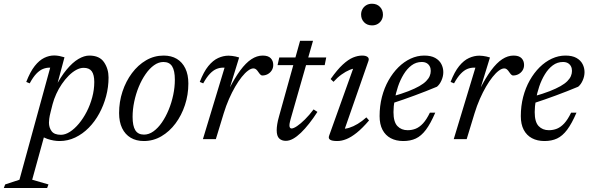

<svg xmlns="http://www.w3.org/2000/svg" viewBox="-110 -726 3080 1002"><path d="M154.5 -143Q148.5 -119.5 147 -106.2Q145.5 -93 145.5 -86Q145.5 -60 159.5 -41.2Q173.5 -22.5 208 -22.5Q230.5 -22.5 254.8 -38Q279 -53.5 301.8 -80.8Q324.5 -108 342.5 -143Q360.5 -178 371.2 -217.8Q382 -257.5 382 -298Q382 -335.5 369 -353.8Q356 -372 326.5 -372Q307.5 -372 287.5 -361Q267.5 -350 248.5 -331Q229.5 -312 212.8 -287.5Q196 -263 183.8 -236Q171.5 -209 164.5 -182.5ZM88.5 -36.5H126.5L58 212L143 236.5L136 255H-90L-83 236.5L-8.5 212L152 -373Q151.5 -373 150.8 -373Q150 -373 149 -373Q131 -373 113.8 -366Q96.5 -359 79.5 -341.2Q62.5 -323.5 45 -291L27 -298.5Q47.5 -351.5 71.2 -381.5Q95 -411.5 120.8 -424Q146.5 -436.5 172.5 -436.5Q186 -436.5 199.8 -433.8Q213.5 -431 226.5 -427L179.5 -251L176 -266Q206.5 -325.5 237.8 -363Q269 -400.5 299.2 -418.2Q329.5 -436 356 -436Q409.5 -436 433 -401.2Q456.5 -366.5 456.5 -321.5Q456.5 -272 443.8 -224Q431 -176 408 -133.8Q385 -91.5 353.2 -59.2Q321.5 -27 282.8 -8.5Q244 10 201 10Q170.5 10 137.5 -1Q104.5 -12 88.5 -36.5Z M744 -436Q784 -436 812.8 -418.8Q841.5 -401.5 857.2 -369Q873 -336.5 873 -290Q873 -231.5 855.2 -177.8Q837.5 -124 806 -81.8Q774.5 -39.5 732.2 -14.8Q690 10 640.5 10Q601 10 572 -7.2Q543 -24.5 527.2 -57.2Q511.5 -90 511.5 -136Q511.5 -194.5 529.2 -248.2Q547 -302 578.5 -344.2Q610 -386.5 652.2 -411.2Q694.5 -436 744 -436ZM641.5 -23.5Q667 -23.5 690.8 -40.5Q714.5 -57.5 734.8 -86.8Q755 -116 770.2 -153Q785.5 -190 794 -230.5Q802.5 -271 802.5 -310Q802.5 -357.5 788.2 -380Q774 -402.5 743 -402.5Q717.5 -402.5 693.8 -385.5Q670 -368.5 649.8 -339.2Q629.5 -310 614.2 -273Q599 -236 590.5 -195.5Q582 -155 582 -116Q582 -69 596.2 -46.2Q610.5 -23.5 641.5 -23.5Z M1062 -373Q1060 -373 1058.2 -373Q1056.5 -373 1054.5 -373Q1036.5 -373 1019.5 -366Q1002.5 -359 985.5 -341.2Q968.5 -323.5 950.5 -291L932.5 -298.5Q953 -351.5 977.2 -381.2Q1001.5 -411 1028.5 -423.2Q1055.5 -435.5 1082.5 -435.5Q1092 -435.5 1101.2 -434.2Q1110.5 -433 1119.8 -431Q1129 -429 1138 -426L1086.5 -258.5H1084Q1115 -319.5 1144 -358.8Q1173 -398 1202 -417Q1231 -436 1261 -436Q1289.5 -436 1302.8 -422.2Q1316 -408.5 1316 -387Q1316 -371 1308 -358.5Q1300 -346 1287 -339Q1274 -332 1258.5 -332Q1254.5 -332 1250 -335.8Q1245.5 -339.5 1239 -349Q1232.5 -359 1226.5 -364Q1220.5 -369 1212.5 -369Q1200 -369 1184.2 -357.2Q1168.5 -345.5 1151.5 -324.2Q1134.5 -303 1117.5 -273.8Q1100.5 -244.5 1085 -209.2Q1069.5 -174 1057.5 -134.5L1016.5 0H949Z M1338.5 -386 1347.5 -426H1592.5L1584.5 -386ZM1407 -105.5Q1405 -98 1403.5 -91.8Q1402 -85.5 1401.2 -80.5Q1400.5 -75.5 1400.5 -71.5Q1400.5 -63.5 1403.5 -59.5Q1406.5 -55.5 1411.5 -55.5Q1422 -55.5 1440.5 -68Q1459 -80.5 1481.5 -102.8Q1504 -125 1526.5 -155L1546.5 -142Q1525 -108.5 1503.2 -81Q1481.5 -53.5 1460.5 -33.2Q1439.5 -13 1419.8 -2Q1400 9 1381.5 9Q1360 9 1347 -3.5Q1334 -16 1334 -46.5Q1334 -60 1336.8 -77.8Q1339.5 -95.5 1346 -118L1456 -513H1523.5Z M1607.5 -17.5 1737.5 -380.5 1752 -369.5Q1736 -370 1715.2 -361.5Q1694.5 -353 1672.5 -337.2Q1650.5 -321.5 1630.5 -299L1615.5 -313.5Q1650 -362.5 1678.8 -389Q1707.5 -415.5 1732.5 -425.8Q1757.5 -436 1780 -436Q1799 -436 1808.2 -428.8Q1817.5 -421.5 1813 -408.5L1683 -35.5L1674.5 -54.5Q1691 -52.5 1712.2 -59Q1733.5 -65.5 1756.8 -79.5Q1780 -93.5 1802 -113.5L1816 -97.5Q1781 -56.5 1751.5 -33Q1722 -9.5 1697.2 0.2Q1672.5 10 1650 10Q1622.5 10 1612.5 3Q1602.5 -4 1607.5 -17.5ZM1774.5 -650Q1774.5 -666 1781.8 -678.8Q1789 -691.5 1801.8 -699Q1814.5 -706.5 1831.5 -706.5Q1857 -706.5 1872.8 -690.2Q1888.5 -674 1888.5 -650Q1888.5 -634 1881.2 -621.2Q1874 -608.5 1861.2 -601Q1848.5 -593.5 1831.5 -593.5Q1806 -593.5 1790.2 -609.8Q1774.5 -626 1774.5 -650Z M2091 -402.5Q2061.5 -402.5 2038 -385Q2014.5 -367.5 1996.8 -338.5Q1979 -309.5 1967.2 -274.8Q1955.5 -240 1949.5 -205Q1943.5 -170 1943.5 -141Q1943.5 -89.5 1964 -68Q1984.5 -46.5 2017.5 -46.5Q2040 -46.5 2059.8 -54.5Q2079.5 -62.5 2097.8 -82.2Q2116 -102 2133.5 -138H2161.5Q2137 -81 2112.8 -48.8Q2088.5 -16.5 2060.2 -3.2Q2032 10 1994.5 10Q1957 10 1929.2 -4.8Q1901.5 -19.5 1886.2 -48.5Q1871 -77.5 1871 -120Q1871 -172.5 1883.2 -220Q1895.5 -267.5 1917.8 -306.8Q1940 -346 1969.2 -375Q1998.5 -404 2033 -420Q2067.5 -436 2104 -436Q2139 -436 2161 -423.8Q2183 -411.5 2193.2 -391.8Q2203.5 -372 2203.5 -349.5Q2203.5 -328 2194.2 -306.8Q2185 -285.5 2170.5 -273.5Q2141.5 -261.5 2112.5 -250Q2083.5 -238.5 2054.2 -227.8Q2025 -217 1995.8 -206.8Q1966.5 -196.5 1937 -187L1938.5 -223Q1986.5 -236.5 2021 -250Q2055.5 -263.5 2078.2 -276.5Q2101 -289.5 2114 -302.8Q2127 -316 2132.5 -329.2Q2138 -342.5 2138 -356Q2138 -370 2132.5 -380.2Q2127 -390.5 2116.8 -396.5Q2106.5 -402.5 2091 -402.5Z M2371 -373Q2369 -373 2367.2 -373Q2365.5 -373 2363.5 -373Q2345.5 -373 2328.5 -366Q2311.5 -359 2294.5 -341.2Q2277.5 -323.5 2259.5 -291L2241.5 -298.5Q2262 -351.5 2286.2 -381.2Q2310.5 -411 2337.5 -423.2Q2364.5 -435.5 2391.5 -435.5Q2401 -435.5 2410.2 -434.2Q2419.5 -433 2428.8 -431Q2438 -429 2447 -426L2395.5 -258.5H2393Q2424 -319.5 2453 -358.8Q2482 -398 2511 -417Q2540 -436 2570 -436Q2598.5 -436 2611.8 -422.2Q2625 -408.5 2625 -387Q2625 -371 2617 -358.5Q2609 -346 2596 -339Q2583 -332 2567.5 -332Q2563.5 -332 2559 -335.8Q2554.5 -339.5 2548 -349Q2541.5 -359 2535.5 -364Q2529.5 -369 2521.5 -369Q2509 -369 2493.2 -357.2Q2477.5 -345.5 2460.5 -324.2Q2443.5 -303 2426.5 -273.8Q2409.5 -244.5 2394 -209.2Q2378.5 -174 2366.5 -134.5L2325.5 0H2258Z M2828 -402.5Q2798.5 -402.5 2775 -385Q2751.5 -367.5 2733.8 -338.5Q2716 -309.5 2704.2 -274.8Q2692.5 -240 2686.5 -205Q2680.5 -170 2680.5 -141Q2680.5 -89.5 2701 -68Q2721.5 -46.5 2754.5 -46.5Q2777 -46.5 2796.8 -54.5Q2816.5 -62.5 2834.8 -82.2Q2853 -102 2870.5 -138H2898.5Q2874 -81 2849.8 -48.8Q2825.5 -16.5 2797.2 -3.2Q2769 10 2731.5 10Q2694 10 2666.2 -4.8Q2638.5 -19.5 2623.2 -48.5Q2608 -77.5 2608 -120Q2608 -172.5 2620.2 -220Q2632.5 -267.5 2654.8 -306.8Q2677 -346 2706.2 -375Q2735.5 -404 2770 -420Q2804.5 -436 2841 -436Q2876 -436 2898 -423.8Q2920 -411.5 2930.2 -391.8Q2940.5 -372 2940.5 -349.5Q2940.5 -328 2931.2 -306.8Q2922 -285.5 2907.5 -273.5Q2878.5 -261.5 2849.5 -250Q2820.5 -238.5 2791.2 -227.8Q2762 -217 2732.8 -206.8Q2703.5 -196.5 2674 -187L2675.5 -223Q2723.5 -236.5 2758 -250Q2792.5 -263.5 2815.2 -276.5Q2838 -289.5 2851 -302.8Q2864 -316 2869.5 -329.2Q2875 -342.5 2875 -356Q2875 -370 2869.5 -380.2Q2864 -390.5 2853.8 -396.5Q2843.5 -402.5 2828 -402.5Z"/></svg>

Font: Newsreader Text
Style: Italic
Weight: 400
Italic angle: -17°
Designer: Hugues Gentile
Foundry: Production Type
Version: Version 1.001